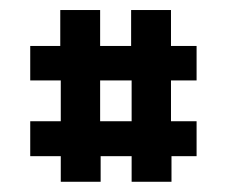

<svg xmlns="http://www.w3.org/2000/svg" viewBox="-20 -641 449 381"><path d="M241.2 -400.4V-481.4H178.7V-400.4ZM241.2 -280.3V-331.1H179.7V-280.3H100.6V-331.1H40V-400.4H100.6V-481.4H40V-549.8H99.6V-621.1H178.7V-549.8H240.2V-621.1H319.3V-549.8H370.1V-481.4H319.3V-400.4H370.1V-331.1H320.3V-280.3Z"/></svg>

Font: Geo
Style: Regular
Weight: 500
Version: Version 001.2